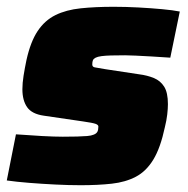

<svg xmlns="http://www.w3.org/2000/svg" viewBox="-20 -538 555 566"><path d="M218 8Q183 8 143 6Q103 4 65.5 1Q28 -2 0 -6L27 -142Q46 -141 65.5 -139.5Q85 -138 103.5 -137Q122 -136 137.5 -135.5Q153 -135 165 -135Q190 -135 207.5 -135.5Q225 -136 237 -137Q249 -138 256 -141Q264 -144 267 -149.5Q270 -155 270 -165Q270 -170 261.5 -173Q253 -176 225 -180L109 -197Q74 -202 60 -222Q46 -242 46 -275Q46 -293 49.5 -315Q53 -337 58 -361Q70 -415 91 -446.5Q112 -478 143.5 -493.5Q175 -509 218 -513.5Q261 -518 315 -518Q351 -518 388 -516Q425 -514 457.5 -511Q490 -508 510 -504L482 -368Q454 -370 427.5 -371.5Q401 -373 380.5 -374Q360 -375 349 -375Q324 -375 307 -374.5Q290 -374 279 -372.5Q268 -371 262 -368Q256 -365 254 -360.5Q252 -356 252 -348Q252 -341 259 -339.5Q266 -338 291 -334L390 -319Q414 -316 433.5 -308Q453 -300 464 -282.5Q475 -265 475 -231Q475 -218 473 -200.5Q471 -183 466 -163Q453 -102 432 -67.5Q411 -33 380.5 -17Q350 -1 309.5 3.5Q269 8 218 8Z"/></svg>

Font: Saira Thin Black
Style: Italic
Weight: 900
Italic angle: -12°
Version: Version 1.101